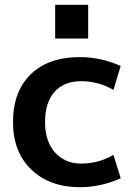

<svg xmlns="http://www.w3.org/2000/svg" viewBox="-20 -767 580 797"><path d="M209 -607V-747H346V-607ZM451 -124 481 -27Q399 10 311 10Q186 10 110 -63Q34 -136 34 -260Q34 -387 107.5 -458.5Q181 -530 311 -530Q399 -530 481 -493L451 -394Q388 -430 317 -430Q246 -430 206.5 -386Q167 -342 167 -260Q167 -180 208.5 -134Q250 -88 317 -88Q389 -88 451 -124Z"/></svg>

Font: M PLUS 1p
Style: Bold
Weight: 700
Version: Version 1.062